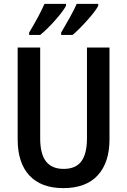

<svg xmlns="http://www.w3.org/2000/svg" viewBox="-20 -959 655 989"><path d="M544 -241Q544 -122 483.5 -56Q423 10 306 10Q192 10 131.5 -55Q71 -120 71 -241V-714H187V-246Q187 -166 217 -127.5Q247 -89 308 -89Q370 -89 399 -128Q428 -167 428 -247V-714H544ZM320 -929Q305 -901 264.5 -855Q224 -809 187 -779H130V-791Q185 -883 209 -939H320ZM486 -929Q472 -902 430 -855Q388 -808 354 -779H295V-791Q317 -828 340.5 -870.5Q364 -913 375 -939H486Z"/></svg>

Font: Noto Sans Display Medium Narrow
Style: Regular
Weight: 500
Width: 4
Designer: Monotype Design team
Foundry: Monotype Imaging Inc.
Version: Version 1.000